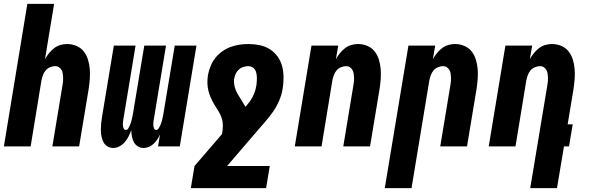

<svg xmlns="http://www.w3.org/2000/svg" viewBox="-20 -755 3040 990"><path d="M0 0 121 -735H259L212 -450Q221 -466 233 -481Q245 -496 259.5 -507Q274 -518 291.5 -523Q309 -528 326 -528Q352 -528 375 -518Q398 -508 412.5 -489Q427 -470 434 -446.5Q441 -423 443 -398Q445 -373 443 -347Q441 -321 437 -295L388 0H250L302 -314Q304 -325 305 -335Q306 -345 305.5 -355.5Q305 -366 303.5 -376Q302 -386 297 -394.5Q292 -403 284 -408.5Q276 -414 265 -414Q252 -414 238.5 -408.5Q225 -403 216 -392.5Q207 -382 202 -369Q197 -356 194 -342L138 0Z M564 8Q547 8 533.5 -0.5Q520 -9 513 -23Q506 -37 503 -53Q500 -69 500 -85.5Q500 -102 501.5 -118.5Q503 -135 506 -152L567 -520H679L615 -133Q614 -126 613.5 -119Q613 -112 614 -105Q615 -98 618.5 -91.5Q622 -85 629 -85Q637 -85 641.5 -93Q646 -101 649.5 -108.5Q653 -116 655.5 -124Q658 -132 659.5 -139.5Q661 -147 663 -155Q665 -163 666 -171L724 -520H836L772 -133Q771 -126 770.5 -119Q770 -112 771 -105Q772 -98 775 -91.5Q778 -85 786 -85Q793 -85 798 -93Q803 -101 806.5 -108.5Q810 -116 812.5 -124Q815 -132 816.5 -139.5Q818 -147 820 -155Q822 -163 823 -171L881 -520H993L907 0H795L805 -61Q799 -48 791 -36Q783 -24 772 -13.5Q761 -3 747.5 2.5Q734 8 720 8Q704 8 690.5 -0.5Q677 -9 670 -22.5Q663 -36 660 -52Q657 -68 657 -84Q651 -68 643.5 -52.5Q636 -37 624 -23Q612 -9 596 -0.5Q580 8 564 8Z M1352 215H964L983 101L1125 -64V-65Q1129 -86 1129 -107Q1129 -128 1123 -146.5Q1117 -165 1106.5 -181.5Q1096 -198 1086 -214.5Q1076 -231 1068 -248.5Q1060 -266 1055 -285.5Q1050 -305 1049.5 -325.5Q1049 -346 1052 -366Q1056 -389 1065 -412Q1074 -435 1089 -454.5Q1104 -474 1124.5 -489Q1145 -504 1168 -512.5Q1191 -521 1214.5 -524.5Q1238 -528 1261 -528Q1291 -528 1319.5 -522Q1348 -516 1371.5 -501Q1395 -486 1411.5 -463Q1428 -440 1435 -412.5Q1442 -385 1442 -355Q1442 -325 1437 -295Q1432 -265 1419 -235Q1406 -205 1387.5 -178.5Q1369 -152 1347 -127Q1325 -102 1303 -76L1151 101H1371ZM1246 -204Q1256 -216 1265.5 -228.5Q1275 -241 1282 -254.5Q1289 -268 1294 -282Q1299 -296 1301 -311L1302 -314Q1303 -324 1304 -335Q1305 -346 1304.5 -356.5Q1304 -367 1302 -377Q1300 -387 1295 -395.5Q1290 -404 1280.5 -409Q1271 -414 1260 -414Q1248 -414 1235 -410Q1222 -406 1212 -397Q1202 -388 1196 -376Q1190 -364 1188 -351L1187 -349Q1185 -328 1190 -308Q1195 -288 1205 -271Q1215 -254 1225.5 -237.5Q1236 -221 1246 -204Z M1500 0 1586 -520H1724L1712 -450Q1721 -466 1733 -481Q1745 -496 1759.5 -507Q1774 -518 1791.5 -523Q1809 -528 1826 -528Q1852 -528 1875 -518Q1898 -508 1912.5 -489Q1927 -470 1934 -446.5Q1941 -423 1943 -398Q1945 -373 1943 -347Q1941 -321 1937 -295L1888 0H1750L1802 -314Q1804 -325 1805 -335Q1806 -345 1805.5 -355.5Q1805 -366 1803.5 -376Q1802 -386 1797 -394.5Q1792 -403 1784 -408.5Q1776 -414 1765 -414Q1752 -414 1738.5 -408.5Q1725 -403 1716 -392.5Q1707 -382 1702 -369Q1697 -356 1694 -342L1638 0Z M1964 215 2086 -520H2224L2212 -450Q2221 -466 2233 -481Q2245 -496 2259.5 -507Q2274 -518 2291.5 -523Q2309 -528 2326 -528Q2352 -528 2375 -518Q2398 -508 2412.5 -489Q2427 -470 2434 -446.5Q2441 -423 2443 -398Q2445 -373 2443 -347Q2441 -321 2437 -295L2388 0H2250L2302 -314Q2304 -325 2305 -335Q2306 -345 2305.5 -355.5Q2305 -366 2303.5 -376Q2302 -386 2297 -394.5Q2292 -403 2284 -408.5Q2276 -414 2265 -414Q2252 -414 2238.5 -408.5Q2225 -403 2216 -392.5Q2207 -382 2202 -369Q2197 -356 2194 -342L2102 215Z M2714 215 2802 -314Q2804 -325 2805 -335Q2806 -345 2805.5 -355.5Q2805 -366 2803.5 -376Q2802 -386 2797 -394.5Q2792 -403 2784 -408.5Q2776 -414 2765 -414Q2752 -414 2738.5 -408.5Q2725 -403 2716 -392.5Q2707 -382 2702 -369Q2697 -356 2694 -342L2638 0H2500L2586 -520H2724L2712 -450Q2721 -466 2733 -481Q2745 -496 2759.5 -507Q2774 -518 2791.5 -523Q2809 -528 2826 -528Q2852 -528 2875 -518Q2898 -508 2912.5 -489Q2927 -470 2934 -446.5Q2941 -423 2943 -398Q2945 -373 2943 -347Q2941 -321 2937 -295L2907 -114H2933L2914 0H2888L2852 215Z"/></svg>

Font: Iosevka Term Curly Hv Obl
Style: Regular
Weight: 900
Italic angle: -9°
Designer: Belleve Invis
Foundry: Belleve Invis
Version: Version 32.3.0